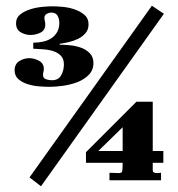

<svg xmlns="http://www.w3.org/2000/svg" viewBox="-20 -629 620 670"><path d="M31 -384Q31 -405 47 -415.5Q63 -426 82 -426Q99 -426 116 -417Q133 -408 133 -388Q133 -383 131.5 -378Q130 -373 130 -368Q130 -356 140.5 -352.5Q151 -349 161 -349Q184 -349 193.5 -366.5Q203 -384 203 -404Q203 -424 192 -435Q181 -446 164.5 -451Q148 -456 129.5 -457Q111 -458 96 -459V-480Q113 -480 129.5 -483.5Q146 -487 158.5 -495Q171 -503 179 -516.5Q187 -530 187 -549Q187 -563 181 -574Q175 -585 159 -585Q151 -585 143 -580.5Q135 -576 135 -567Q135 -561 136.5 -555.5Q138 -550 138 -544Q138 -523 121 -515Q104 -507 87 -507Q68 -507 52 -516.5Q36 -526 36 -548Q36 -567 50.5 -578.5Q65 -590 85.5 -596.5Q106 -603 127.5 -605Q149 -607 163 -607Q178 -607 199.5 -605Q221 -603 241 -596Q261 -589 275 -577Q289 -565 289 -544Q289 -526 278.5 -513.5Q268 -501 252.5 -493.5Q237 -486 219.5 -482Q202 -478 188 -476V-473Q204 -473 224.5 -471Q245 -469 263 -462.5Q281 -456 293.5 -443Q306 -430 306 -409Q306 -384 289.5 -367.5Q273 -351 249 -342Q225 -333 199 -329.5Q173 -326 153 -326Q139 -326 118 -327.5Q97 -329 77.5 -335Q58 -341 44.5 -352.5Q31 -364 31 -384ZM456 -274H513V-102H550V-61H513V-35Q513 -29 517.5 -27Q522 -25 528 -25Q532 -25 536 -25.5Q540 -26 542 -26V0H362V-26Q373 -26 381 -25.5Q389 -25 394 -25Q405 -25 406.5 -31.5Q408 -38 408 -61H280V-98ZM510 -609 552 -581 123 21 83 -10ZM408 -102V-185L323 -102Z"/></svg>

Font: Gamine
Style: Bold
Weight: 700
Designer: Tapiwanashe Sebastian Garikayi
Version: Version 1.000